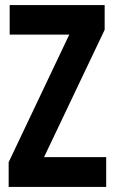

<svg xmlns="http://www.w3.org/2000/svg" viewBox="-20 -734 451 754"><path d="M397 0H14V-97L252 -598H18V-714H391V-617L153 -117H397Z"/></svg>

Font: Noto Sans Sinhala ExtraCondensed
Style: Bold
Weight: 700
Width: 2
Designer: Jelle Bosma - Monotype Design Team
Foundry: Monotype Imaging Inc.
Version: Version 2.006; ttfautohint (v1.8.4.7-5d5b)